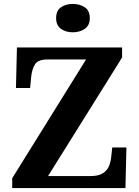

<svg xmlns="http://www.w3.org/2000/svg" viewBox="-20 -955 706 975"><path d="M42 0V-50L417 -653H220Q173 -653 157.5 -628Q142 -603 138 -562L133 -508H61L66 -714H600V-663L224 -61H440Q481 -61 503 -75.5Q525 -90 534 -113Q543 -136 545 -161L550 -206H622L617 0ZM350 -791Q314 -791 289.5 -808.5Q265 -826 265 -863Q265 -901 289.5 -918Q314 -935 350 -935Q385 -935 410.5 -918Q436 -901 436 -863Q436 -826 410.5 -808.5Q385 -791 350 -791Z"/></svg>

Font: Noto Serif Thai
Style: Bold
Weight: 700
Designer: Monotype Design Team
Foundry: Monotype Imaging Inc.
Version: Version 2.002; ttfautohint (v1.8.4.7-5d5b)